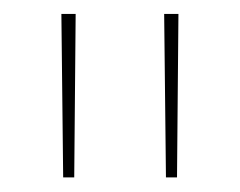

<svg xmlns="http://www.w3.org/2000/svg" viewBox="-20 -684 336 269"><path d="M86 -664.5 84 -435.5H68.5L66 -664.5ZM230 -664.5 228 -435.5H212.5L210 -664.5Z"/></svg>

Font: Anek Kannada Medium Thin
Style: Regular
Weight: 250
Version: Version 1.003